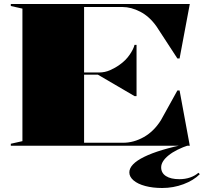

<svg xmlns="http://www.w3.org/2000/svg" viewBox="-20 -728 1027 959"><path d="M34 0V-10L92 -23V-685L34 -698V-708H928L877 -436H866L761 -597Q726 -646 680.5 -669.5Q635 -693 592 -693H400V-366H475Q504 -366 530 -377.5Q556 -389 578 -405Q608 -426 627.5 -454.5Q647 -483 652 -504H662V-248H652L469 -355H400V-15H595Q648 -15 698.5 -43.5Q749 -72 784 -128L866 -276H877L928 0ZM926 -4Q859 18 822 48Q785 78 785 108Q785 136 809 151.5Q833 167 876 167Q905 167 929.5 158.5Q954 150 971 135L978 142Q947 173 896.5 192Q846 211 790 211Q743 211 705.5 201Q668 191 647 173Q626 155 626 133Q626 92 700 55.5Q774 19 918 -10Z"/></svg>

Font: Kalnia SemiExpanded SemiBold
Style: Regular
Weight: 600
Width: 6
Designer: Frida Medrano
Foundry: Frida Medrano
Version: Version 1.105